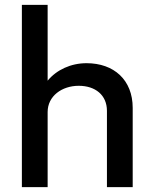

<svg xmlns="http://www.w3.org/2000/svg" viewBox="-20 -770 634 790"><path d="M336 -510C272 -510 213 -483 176 -438V-750H70V0H176V-309C176 -375 235 -417 304 -417C372 -417 420 -379 420 -314V0H526V-326C526 -441 449 -510 336 -510Z"/></svg>

Font: Oakes Medium
Style: Regular
Weight: 500
Designer: Samuel Oakes
Foundry: Samuel Oakes
Version: Version 1.003;PS 001.003;hotconv 1.0.88;makeotf.lib2.5.64775